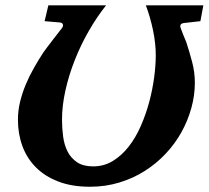

<svg xmlns="http://www.w3.org/2000/svg" viewBox="-20 -691 790 727"><path d="M738.8 -610.8 678.2 -604Q667.5 -603 664.3 -597.9Q661.1 -592.8 664.1 -585Q668.9 -571.3 673.3 -560.5Q677.2 -550.8 680.7 -542.7Q684.1 -534.7 685.1 -532.2Q697.3 -495.1 707.5 -456.3Q717.8 -417.5 717.8 -377.9Q717.8 -330.1 704.6 -282.2Q691.4 -234.4 667 -190.4Q642.6 -146.5 607.2 -108.9Q571.8 -71.3 527.8 -43.5Q483.9 -15.6 431.6 0.2Q379.4 16.1 320.8 16.1Q252.4 16.1 201.4 -3.4Q150.4 -22.9 116.2 -57.1Q82 -91.3 64.9 -137.7Q47.9 -184.1 47.9 -237.8Q47.9 -271.5 55.9 -304.9Q64 -338.4 77.4 -370.6Q90.8 -402.8 108.2 -433.3Q125.5 -463.9 144 -492.2Q147.5 -497.1 158.7 -512.2Q169.9 -527.3 182.6 -543.5Q197.3 -562.5 214.8 -585Q220.2 -592.8 218 -598.9Q215.8 -605 206.1 -606L148.9 -610.8L163.1 -670.9H381.8Q346.7 -627 316.2 -573.7Q285.6 -520.5 263.2 -463.6Q240.7 -406.7 227.8 -348.9Q214.8 -291 214.8 -237.8Q214.8 -206.1 219 -174.3Q223.1 -142.6 235.8 -117.4Q248.5 -92.3 271.7 -76.7Q294.9 -61 333 -61Q374 -61 407.7 -81.8Q441.4 -102.5 467.8 -136.5Q494.1 -170.4 513.4 -214.6Q532.7 -258.8 545.2 -305.4Q557.6 -352.1 563.7 -397.9Q569.8 -443.8 569.8 -481.9Q569.8 -525.9 559.6 -575.7Q549.3 -625.5 532.2 -670.9H750Z"/></svg>

Font: Charis SIL Afr
Style: Bold Italic
Weight: 700
Italic angle: -11°
Foundry: SIL International
Version: Version 5.000